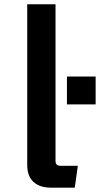

<svg xmlns="http://www.w3.org/2000/svg" viewBox="-20 -850 466 895"><path d="M106.9 -80.1V-830.1H238.8V-100.1Q238.8 -77.1 261.7 -77.1H342.8L328.6 24.9H217.8Q179.7 24.9 153.8 10.7Q106.9 -15.1 106.9 -80.1ZM292 -363.3V-493.2H425.8V-363.3Z"/></svg>

Font: BIZ UDPGothic
Style: Bold
Weight: 700
Designer: TypeBank Co., Ltd.
Foundry: Morisawa Inc.
Version: Version 1.051